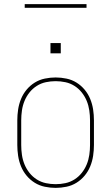

<svg xmlns="http://www.w3.org/2000/svg" viewBox="-20 -904 540 932"><path d="M250 8Q224 8 197.5 2.5Q171 -3 148.5 -17Q126 -31 109 -51.5Q92 -72 82 -96.5Q72 -121 68 -147.5Q64 -174 64 -200V-320Q64 -346 68 -372.5Q72 -399 82 -423.5Q92 -448 109 -468.5Q126 -489 148.5 -503Q171 -517 197.5 -522.5Q224 -528 250 -528Q276 -528 302.5 -522.5Q329 -517 351.5 -503Q374 -489 391 -468.5Q408 -448 418 -423.5Q428 -399 432 -372.5Q436 -346 436 -320V-200Q436 -174 432 -147.5Q428 -121 418 -96.5Q408 -72 391 -51.5Q374 -31 351.5 -17Q329 -3 302.5 2.5Q276 8 250 8ZM250 -10Q274 -10 297.5 -15Q321 -20 341.5 -33Q362 -46 377 -65Q392 -84 401 -106Q410 -128 413.5 -152Q417 -176 417 -200V-320Q417 -344 413.5 -368Q410 -392 401 -414Q392 -436 377 -455Q362 -474 341.5 -487Q321 -500 297.5 -505Q274 -510 250 -510Q226 -510 202.5 -505Q179 -500 158.5 -487Q138 -474 123 -455Q108 -436 99 -414Q90 -392 86.5 -368Q83 -344 83 -320V-200Q83 -176 86.5 -152Q90 -128 99 -106Q108 -84 123 -65Q138 -46 158.5 -33Q179 -20 202.5 -15Q226 -10 250 -10ZM225 -645V-695H275V-645ZM100 -866V-884H400V-866Z"/></svg>

Font: Iosevka SS04 Thin
Style: Regular
Weight: 100
Monospace: yes
Designer: Belleve Invis
Foundry: Belleve Invis
Version: Version 19.0.0; ttfautohint (v1.8.4)